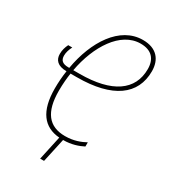

<svg xmlns="http://www.w3.org/2000/svg" viewBox="-213 -833 994 1113"><g transform="rotate(30 284.0 -277.0)"><path d="M429 -22V-50C398 -33 354 -15 296 -15C187 -15 134 -83 134 -225C134 -273 138 -312 143 -345H185C424 -345 545 -436 545 -592C545 -670 502 -724 410 -724C256 -724 153 -562 120 -370H114C74 -370 58 -386 58 -417C58 -438 65 -459 76 -481H49C39 -460 32 -439 32 -413C32 -374 55 -345 116 -345C110 -306 107 -265 107 -225C107 -73 166 1 272 9L237 170H263L298 10C354 10 398 -6 429 -22ZM189 -370H147C179 -545 275 -699 409 -699C483 -699 518 -658 518 -591C518 -450 406 -370 189 -370Z"/></g></svg>

Font: Noto Sans Condensed Thin
Style: Italic
Weight: 100
Width: 3
Italic angle: -12°
Designer: Monotype Design Team
Foundry: Monotype Imaging Inc.
Version: Version 2.013